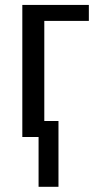

<svg xmlns="http://www.w3.org/2000/svg" viewBox="-20 -548 405 768"><path d="M134.3 0H69.3V-528.3H335.4V-464.4H157.2V-64H213.9V199.2H134.3Z"/></svg>

Font: Arimo
Style: Regular
Weight: 400
Designer: Steve Matteson
Foundry: Monotype Imaging Inc.
Version: Version 1.33